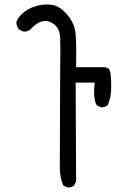

<svg xmlns="http://www.w3.org/2000/svg" viewBox="-20 -818 540 840"><path d="M278.3 2Q293.9 2 304.2 -6.8L313 -24.4L311 -456.5H394.5Q391.6 -431.2 391.6 -414.6Q391.6 -378.4 402.8 -357.9L419.9 -349.1Q422.4 -348.6 424.8 -348.6Q440.4 -348.6 450.7 -357.4Q465.3 -387.2 466.3 -430.7Q466.3 -438 466.3 -443.4Q466.3 -448.7 466.3 -455.6Q466.3 -462.4 465.8 -471.2Q464.8 -489.7 462.4 -503.4Q460.9 -511.2 456.5 -516.1Q447.8 -524.4 427.7 -524.4Q422.4 -524.4 415 -523.9H313Q313.5 -558.1 313.5 -596.2Q313.5 -634.3 311 -667Q306.6 -722.2 264.2 -764.6Q237.3 -792 209 -796.4Q196.8 -798.3 184.1 -798.3Q161.1 -798.3 138.2 -791.5Q99.1 -780.3 73.7 -754.9Q54.7 -736.3 51.3 -718.8Q53.2 -701.2 63.5 -689L81.1 -680.2Q83.5 -679.7 85.9 -679.7Q101.6 -679.7 112.3 -688.5Q146 -726.1 178.2 -726.1Q197.3 -726.1 215.8 -712.4Q241.7 -693.8 243.2 -650.9Q244.1 -626.5 244.1 -593Q244.1 -559.6 243.2 -500.5Q242.7 -429.7 241.7 -84.5Q241.7 -43 256.3 -7.3L273.4 1.5Q275.9 2 278.3 2Z"/></svg>

Font: Bakudai
Style: Light
Weight: 300
Version: Version 1.48